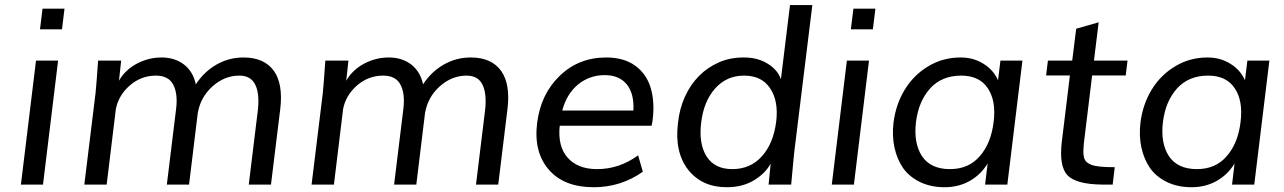

<svg xmlns="http://www.w3.org/2000/svg" viewBox="-20 -746 5191 776"><path d="M141.6 -627.4 151.9 -710.9H240.7L230.5 -627.4ZM64.5 0 125.5 -501H214.8L153.8 0Z M320.8 0 366.2 -370.1Q369.1 -396 376.5 -501H469.7L460.9 -419.9Q485.8 -463.4 533.2 -488.8Q580.6 -513.7 632.8 -513.7Q686.5 -513.7 723.4 -485.4Q760.3 -457 771.5 -405.3Q805.2 -456.5 855.2 -485.1Q905.3 -513.7 964.4 -513.7Q1006.8 -513.7 1037.6 -499.8Q1068.4 -485.8 1087.2 -459.2Q1106 -432.6 1112.3 -394Q1118.7 -355.5 1112.8 -306.6L1075.2 0H985.4L1022 -299.3Q1029.8 -365.7 1012 -403.1Q994.1 -440.4 947.3 -440.4Q887.2 -440.4 838.4 -396.5Q790.5 -353.5 779.3 -289.1L744.1 0H654.3L691.9 -307.1Q699.2 -367.2 680.2 -403.8Q661.1 -440.4 609.9 -440.4Q550.8 -440.4 504.9 -400.9Q459 -360.8 448.2 -305.2L411.1 0Z M1239.3 0 1284.7 -370.1Q1287.6 -396 1294.9 -501H1388.2L1379.4 -419.9Q1404.3 -463.4 1451.7 -488.8Q1499 -513.7 1551.3 -513.7Q1605 -513.7 1641.8 -485.4Q1678.7 -457 1689.9 -405.3Q1723.6 -456.5 1773.7 -485.1Q1823.7 -513.7 1882.8 -513.7Q1925.3 -513.7 1956.1 -499.8Q1986.8 -485.8 2005.6 -459.2Q2024.4 -432.6 2030.8 -394Q2037.1 -355.5 2031.2 -306.6L1993.7 0H1903.8L1940.4 -299.3Q1948.2 -365.7 1930.4 -403.1Q1912.6 -440.4 1865.7 -440.4Q1805.7 -440.4 1756.8 -396.5Q1709 -353.5 1697.8 -289.1L1662.6 0H1572.8L1610.4 -307.1Q1617.7 -367.2 1598.6 -403.8Q1579.6 -440.4 1528.3 -440.4Q1469.2 -440.4 1423.3 -400.9Q1377.4 -360.8 1366.7 -305.2L1329.6 0Z M2540 -299.3Q2543.5 -368.2 2512.9 -405.3Q2482.4 -442.4 2423.8 -442.4Q2362.8 -442.4 2315.9 -404.3Q2270 -365.7 2252.4 -299.3ZM2379.4 10.7Q2259.8 10.7 2198.2 -60.1Q2136.2 -131.8 2150.9 -249Q2165.5 -365.7 2241.7 -439Q2318.4 -513.7 2430.2 -513.7Q2501 -513.7 2546.6 -481Q2592.3 -448.2 2609.4 -392.1Q2627 -335 2617.7 -261.7Q2617.2 -252.4 2613.3 -237.8H2242.2Q2233.4 -153.8 2274.9 -107.9Q2315.9 -62.5 2393.1 -62.5Q2482.9 -62.5 2559.1 -118.2L2578.1 -51.8Q2489.3 10.7 2379.4 10.7Z M2939.5 -62.5Q3013.2 -62.5 3059.6 -114.7Q3106 -166.5 3117.2 -254.9Q3127 -337.9 3092.8 -388.7Q3059.1 -440.4 2987.3 -440.4Q2916.5 -440.4 2870.1 -388.2Q2824.2 -336.4 2814 -251Q2803.2 -166.5 2835.4 -114.3Q2868.2 -62.5 2939.5 -62.5ZM2917.5 10.7Q2816.9 10.7 2761.2 -60.1Q2705.6 -131.8 2720.2 -249Q2726.1 -306.2 2748 -354.7Q2770 -403.3 2804.9 -438.7Q2839.8 -474.1 2886 -494.1Q2932.1 -514.2 2986.8 -513.7Q3043.5 -513.7 3084 -487.8Q3123.5 -462.9 3136.2 -425.8L3172.9 -725.6H3263.2L3189.9 -129.9Q3187.5 -107.4 3184.6 -75.2Q3181.6 -43 3177.7 0H3086.4L3094.7 -85Q3074.2 -45.9 3027.8 -17.6Q2981.4 10.7 2917.5 10.7Z M3418.9 -627.4 3429.2 -710.9H3518.1L3507.8 -627.4ZM3341.8 0 3402.8 -501H3492.2L3431.2 0Z M3819.3 -62.5Q3895 -62.5 3939.5 -114.3Q3985.8 -166.5 3996.1 -254.4Q4006.3 -338.4 3972.7 -388.7Q3939 -440.4 3864.7 -440.4Q3786.6 -440.4 3739.3 -388.7Q3715.8 -362.3 3701.7 -328.9Q3687.5 -295.4 3682.1 -252.9Q3671.9 -168.5 3706.1 -115.2Q3741.2 -62.5 3819.3 -62.5ZM3797.9 10.7Q3741.7 10.7 3698.5 -10.3Q3655.3 -31.2 3629.9 -66.9Q3605 -103.5 3595 -150.4Q3585 -197.3 3591.3 -250.5Q3600.6 -324.2 3636.5 -383.3Q3672.4 -442.4 3731.4 -478Q3790.5 -513.7 3862.3 -513.7Q3915 -513.7 3955.6 -487.8Q3995.6 -462.9 4013.7 -421.4L4023.4 -501H4112.3L4051.3 0H3961.4L3971.7 -85.4Q3944.3 -40 3899.2 -14.6Q3854 10.7 3797.9 10.7Z M4477.1 0H4435.5Q4329.1 -1 4293.9 -38.1Q4259.8 -75.2 4271.5 -173.3L4304.2 -440.9H4208L4215.3 -501H4313.5L4329.6 -629.9L4420.4 -655.8L4401.4 -501H4537.1L4529.8 -440.9H4394L4360.8 -168.5Q4358.9 -148.4 4358.6 -134Q4358.4 -119.6 4361.3 -109.1Q4364.3 -98.6 4371.1 -91.8Q4377.9 -85 4390.1 -80.1Q4398.4 -77.1 4407.5 -75.4Q4416.5 -73.7 4427.7 -72.5Q4439 -71.3 4452.9 -70.8Q4466.8 -70.3 4485.4 -70.3Z M4817.4 -62.5Q4893.1 -62.5 4937.5 -114.3Q4983.9 -166.5 4994.1 -254.4Q5004.4 -338.4 4970.7 -388.7Q4937 -440.4 4862.8 -440.4Q4784.7 -440.4 4737.3 -388.7Q4713.9 -362.3 4699.7 -328.9Q4685.5 -295.4 4680.2 -252.9Q4669.9 -168.5 4704.1 -115.2Q4739.3 -62.5 4817.4 -62.5ZM4795.9 10.7Q4739.7 10.7 4696.5 -10.3Q4653.3 -31.2 4627.9 -66.9Q4603 -103.5 4593 -150.4Q4583 -197.3 4589.4 -250.5Q4598.6 -324.2 4634.5 -383.3Q4670.4 -442.4 4729.5 -478Q4788.6 -513.7 4860.4 -513.7Q4913.1 -513.7 4953.6 -487.8Q4993.7 -462.9 5011.7 -421.4L5021.5 -501H5110.4L5049.3 0H4959.5L4969.7 -85.4Q4942.4 -40 4897.2 -14.6Q4852.1 10.7 4795.9 10.7Z"/></svg>

Font: Ride
Style: Italic
Weight: 400
Version: Version 3.000